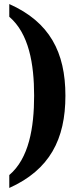

<svg xmlns="http://www.w3.org/2000/svg" viewBox="-20 -792 391 951"><path d="M26 75V139C226 49 304 -102 304 -318C304 -533 226 -683 26 -772V-709C123 -626 149 -476 149 -318C149 -159 123 -7 26 75Z"/></svg>

Font: Noto Serif Armenian ExtraCondensed ExtraBold
Style: Regular
Weight: 800
Width: 2
Designer: Monotype Design Team
Foundry: Monotype Imaging Inc.
Version: Version 2.008